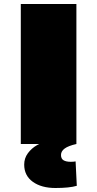

<svg xmlns="http://www.w3.org/2000/svg" viewBox="-20 -720 487 960"><path d="M84 0V-700H362V0ZM257 220Q187 220 144 189Q101 158 101 103Q101 71 119.5 46Q138 21 165.5 5.5Q193 -10 220 -16L362 0Q322 9 303.5 22.5Q285 36 285 55Q285 74 298 81.5Q311 89 334 89Q341 89 347 88.5Q353 88 358 87L364 209Q327 220 257 220Z"/></svg>

Font: Georama ExtraExtended ExtraBold
Style: Regular
Weight: 800
Width: 8
Designer: Jean-Baptiste Levee
Foundry: Production Type
Version: Version 1.000